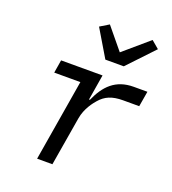

<svg xmlns="http://www.w3.org/2000/svg" viewBox="-140 -880 880 985"><g transform="rotate(20 300.0 -387.5)"><path d="M258.9 0 303.6 -266.3C313.2 -324.2 348 -365.8 361.2 -381C391.3 -416.2 427.9 -432.2 487.2 -432.2H575.6L589.8 -516H515.3C416.2 -516 363.3 -459.9 326.7 -376.4H321.7L344.8 -516H118.6L106.9 -445H249.6L175.4 0ZM242.2 -745.4 330.6 -597.3H431.1L565.7 -739.7L524.1 -774.9L387.4 -657.7L290.8 -774.9Z"/></g></svg>

Font: Margiela Mono Italic Text It
Style: Regular
Weight: 400
Designer: Mike Abbink, Paul van der Laan, Pieter van Rosmalen
Foundry: Bold Monday
Version: Version 2.003 2021